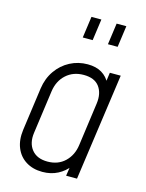

<svg xmlns="http://www.w3.org/2000/svg" viewBox="-119 -852 711 936"><g transform="rotate(15 236.5 -384.0)"><path d="M187.5 12Q139.5 12 104.8 -9.8Q70 -31.5 54 -70.8Q38 -110 45 -162L75 -379Q82.5 -431 109.8 -470Q137 -509 178 -530.5Q219 -552 267 -552Q309.5 -552 338.2 -534.8Q367 -517.5 382 -486L372 -474L381 -540H436L360 0H305L315 -66L322 -54Q299 -23.5 265 -5.8Q231 12 187.5 12ZM199 -43Q252.5 -43 286.8 -76Q321 -109 328 -161L358 -379Q365 -431 340.8 -464Q316.5 -497 261.5 -497Q208.5 -497 173 -464.8Q137.5 -432.5 130 -379L100 -162Q92.5 -109 119 -76Q145.5 -43 199 -43ZM209 -672 224 -780H274L259 -672ZM336 -672 351 -780H400L385 -672Z"/></g></svg>

Font: Mohave Light Light
Style: Italic
Weight: 300
Italic angle: -8°
Version: Version 2.003